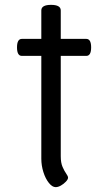

<svg xmlns="http://www.w3.org/2000/svg" viewBox="-20 -760 425 790"><path d="M230 -717V-600H335Q355 -600 355 -565Q355 -530 335 -530H230V-117Q230 -90 237.5 -73Q245 -56 252.5 -45.5Q260 -35 260 -29Q260 -22 251 -12.5Q242 -3 230.5 3.5Q219 10 209 10Q195 10 181 -7.5Q167 -25 158.5 -52Q150 -79 150 -107V-530H70Q50 -530 50 -565Q50 -600 70 -600H150V-717Q150 -740 190 -740Q230 -740 230 -717Z"/></svg>

Font: Offside
Style: Regular
Weight: 400
Designer: Eduardo Rodriguez Tunni
Foundry: Eduardo Rodriguez Tunni
Version: Version 1.002; ttfautohint (v1.8.4.7-5d5b);gftools[0.9.23]